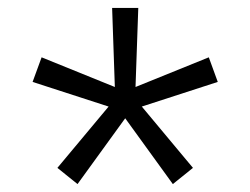

<svg xmlns="http://www.w3.org/2000/svg" viewBox="-20 -594 626 480"><path d="M412.1 -133.8 462.4 -174.3 334.5 -327.6 524.4 -389.2 502 -450.7 318.8 -376.5 325.7 -574.2H260.3L267.1 -376.5L84 -450.7L61.5 -389.2L251.5 -327.6L123.5 -174.3L173.8 -133.8L293 -298.3Z"/></svg>

Font: Cascadia Mono NF Light
Style: Regular
Weight: 300
Monospace: yes
Designer: Aaron Bell
Foundry: Saja Typeworks
Version: Version 2404.023